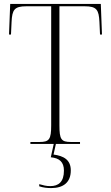

<svg xmlns="http://www.w3.org/2000/svg" viewBox="-20 -734 568 979"><path d="M135 0H254L239 68C283 72 306 92 306 136C306 194 278 215 236 215C216 215 201 211 180 205V216C201 223 221 225 241 225C303 225 341 196 341 135C341 81 305 61 253 54L265 0H388V-10H342C292 -10 283 -23 283 -95V-702H412C473 -702 484 -684 487 -622L490 -558H500L494 -714H32L26 -558H36L39 -622C42 -684 53 -702 114 -702H241V-95C241 -23 231 -10 181 -10H135Z"/></svg>

Font: Noto Serif Display SemiCondensed ExtraLight
Style: Regular
Weight: 200
Width: 4
Designer: Monotype Design Team
Foundry: Monotype Imaging Inc.
Version: Version 2.009